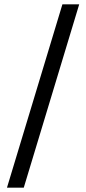

<svg xmlns="http://www.w3.org/2000/svg" viewBox="-20 -752 396 880"><path d="M12 108 266 -732H343L89 108Z"/></svg>

Font: Special Gothic
Style: Regular
Weight: 400
Designer: Alistair McCready
Foundry: Monolith
Version: Version 1.010; ttfautohint (v1.8.4.7-5d5b)